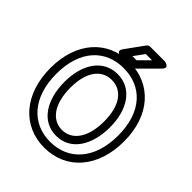

<svg xmlns="http://www.w3.org/2000/svg" viewBox="-241 -982 1157 1157"><g transform="rotate(45 337.0 -404.0)"><path d="M337 -13C183 -13 74 -128 74 -330C74 -531 182 -641 337 -641C493 -641 601 -531 601 -330C601 -128 492 -13 337 -13ZM337 37C524 37 651 -108 651 -330C651 -551 523 -691 337 -691C152 -691 24 -551 24 -330C24 -108 151 37 337 37ZM337 -64C460 -64 531 -177 531 -330C531 -482 459 -590 337 -590C215 -590 143 -482 143 -330C143 -177 214 -64 337 -64ZM337 -114C254 -114 193 -189 193 -330C193 -470 253 -540 337 -540C421 -540 481 -470 481 -330C481 -189 420 -114 337 -114ZM424 -795 358 -729H323L371 -795ZM502 -802C537 -837 484 -845 484 -845H358C351 -845 343 -842 338 -835L254 -719C225 -679 274 -679 274 -679H368C374 -679 381 -681 386 -686Z"/></g></svg>

Font: Falling Sky
Style: Ou
Weight: 400
Designer: Paul D. Hunt
Foundry: Adobe Systems Incorporated
Version: Version 1.02